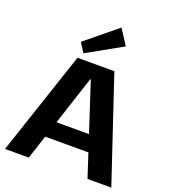

<svg xmlns="http://www.w3.org/2000/svg" viewBox="-170 -1096 1072 1217"><g transform="rotate(20 365.5 -487.5)"><path d="M241 -700H489.7L723.8 0H563.4L367.4 -599.5H363.4L167.3 0H6.9ZM188.8 -270.3H541.4V-160.1H188.8ZM504.1 -872.6 266.5 -739.4 226.6 -802.4 437.6 -975.4Z"/></g></svg>

Font: Pathway Extreme 8pt Thin
Style: Regular
Weight: 100
Version: Version 1.001;gftools[0.9.26]